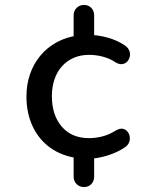

<svg xmlns="http://www.w3.org/2000/svg" viewBox="-20 -635 640 777"><path d="M320 122Q302 122 290 110Q278 98 278 80V-20L295 5Q232 -3 185 -36Q138 -69 112.5 -123Q87 -177 87 -244Q87 -293 101.5 -335Q116 -377 143.5 -410Q171 -443 209.5 -464Q248 -485 294 -491L278 -462V-573Q278 -591 290 -603Q302 -615 320 -615Q338 -615 349.5 -603Q361 -591 361 -573V-467L336 -494Q376 -494 416.5 -482.5Q457 -471 487 -450Q499 -441 503.5 -429Q508 -417 505 -405Q502 -393 494 -385Q486 -377 474 -375.5Q462 -374 447 -383Q425 -398 397 -405.5Q369 -413 341 -413Q306 -413 278.5 -401Q251 -389 231 -367Q211 -345 200.5 -314Q190 -283 190 -246Q190 -169 230 -122.5Q270 -76 340 -76Q367 -76 394.5 -83Q422 -90 447 -106Q464 -116 476 -114Q488 -112 495.5 -103Q503 -94 505 -82Q507 -70 502 -58Q497 -46 484 -38Q455 -18 414.5 -5.5Q374 7 334 8L361 -16V80Q361 98 349.5 110Q338 122 320 122Z"/></svg>

Font: Nunito ExtraLight SemiBold
Style: Regular
Weight: 600
Version: Version 3.602